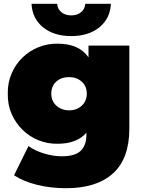

<svg xmlns="http://www.w3.org/2000/svg" viewBox="-20 -787 751 1011"><path d="M661 -547V-109Q661 48 575 126Q489 204 328 204Q246 204 175.5 186.5Q105 169 54 136L130 -18Q146 -6 167 4Q188 14 211 21Q234 28 258 32Q282 36 305 36Q374 36 404.5 7.5Q435 -21 435 -78V-88Q384 -30 284 -30Q232 -29 184 -48Q136 -67 99.5 -102.5Q63 -138 41.5 -186.5Q20 -235 21 -294Q20 -352 41.5 -401Q63 -450 99.5 -485Q136 -520 184 -539Q232 -558 284 -557Q396 -557 446 -485V-547ZM437 -294Q437 -333 410.5 -357Q384 -381 344 -381Q302 -381 276 -357Q250 -333 250 -294Q250 -255 277 -230.5Q304 -206 344 -206Q384 -206 410.5 -230.5Q437 -255 437 -294ZM146 -767H281Q283 -739 303.5 -722.5Q324 -706 355 -706Q386 -706 406.5 -722.5Q427 -739 429 -767H564Q560 -689 503 -643Q446 -597 355 -597Q264 -597 207 -643Q150 -689 146 -767Z"/></svg>

Font: CMG Sans Black
Style: Regular
Weight: 900
Designer: Julieta Ulanovsky
Foundry: Julieta Ulanovsky
Version: Version 7.200